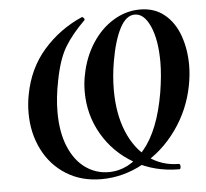

<svg xmlns="http://www.w3.org/2000/svg" viewBox="-49 -687 805 751"><g transform="rotate(-5 354.0 -312.0)"><path d="M58 -270Q58 -308 65 -343Q84 -444 146.5 -515.5Q209 -587 298 -626H299Q303 -626 306.5 -620.5Q310 -615 306 -612Q257 -564 228.5 -517Q200 -470 184 -385Q171 -321 171 -264Q171 -185 194.5 -128.5Q218 -72 259 -42.5Q300 -13 351 -13Q430 -13 491.5 -86Q553 -159 578 -305Q589 -373 589 -424Q589 -511 565.5 -564.5Q542 -618 505 -618Q471 -618 446.5 -571Q422 -524 408 -443Q398 -386 398 -331Q398 -237 427 -167Q456 -97 508 -59Q560 -21 627 -21Q629 -21 630.5 -18Q632 -15 632 -11Q632 0 627 0Q529 0 451 -45Q373 -90 328.5 -166.5Q284 -243 284 -334Q284 -370 291 -402Q304 -469 338.5 -522.5Q373 -576 422.5 -606Q472 -636 527 -636Q584 -636 623 -604Q662 -572 681 -518.5Q700 -465 700 -402Q700 -365 692 -323Q674 -229 619 -152Q564 -75 485 -31.5Q406 12 320 12Q241 12 181.5 -25.5Q122 -63 90 -127.5Q58 -192 58 -270Z"/></g></svg>

Font: Cormorant Garamond
Style: Bold Italic
Weight: 700
Italic angle: -10°
Designer: Christian Thalmann (Catharsis Fonts)
Foundry: Catharsis Fonts
Version: Version 4.000